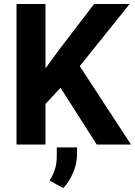

<svg xmlns="http://www.w3.org/2000/svg" viewBox="-20 -731 683 971"><path d="M469.2 0 286.1 -287.1 210 -205.1V0H63.5V-710.9H210V-385.3L274.9 -474.1L456.1 -710.9H635.7L383.3 -396.5L642.6 0ZM369.6 14.6V49.8Q369.6 95.7 349.6 142.8Q329.6 189.9 299.8 220.2L230.5 182.1Q247.6 155.8 257.3 126.7Q267.1 97.7 267.1 56.6V14.6Z"/></svg>

Font: Vazirmatn RD FD
Style: Bold
Weight: 700
Designer: Saber Rastikerdar
Foundry: Saber Rastikerdar
Version: Version 33.003